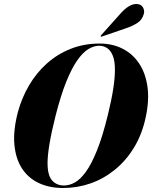

<svg xmlns="http://www.w3.org/2000/svg" viewBox="-20 -929 760 959"><path d="M477.5 -711.5Q541.5 -711.5 592.2 -685.8Q643 -660 675.2 -611.5Q707.5 -563 716.8 -494.2Q726 -425.5 707 -339.5Q688.5 -255.5 648.5 -190.5Q608.5 -125.5 553.2 -80.8Q498 -36 432.2 -13Q366.5 10 295 10Q226 10 173.2 -15Q120.5 -40 89.2 -88.5Q58 -137 51.8 -207.8Q45.5 -278.5 69.5 -369.5Q89 -441.5 125.8 -503.8Q162.5 -566 214.8 -612.5Q267 -659 333.2 -685.2Q399.5 -711.5 477.5 -711.5ZM299.5 -2.5Q326 -2.5 353.2 -17.2Q380.5 -32 408.5 -70.2Q436.5 -108.5 464.2 -177.2Q492 -246 518.5 -354Q537 -429.5 545.5 -484.5Q554 -539.5 554 -577.5Q554.5 -622 544.2 -648.8Q534 -675.5 516.2 -688Q498.5 -700.5 475 -700.5Q448.5 -700.5 420.8 -683.5Q393 -666.5 365.5 -627Q338 -587.5 311 -520.8Q284 -454 258.5 -354.5Q237.5 -271.5 227.8 -213.8Q218 -156 217.5 -118Q217 -54.5 239.5 -28.5Q262 -2.5 299.5 -2.5ZM582.5 -862Q603.5 -885.5 623.5 -897.5Q643.5 -909.5 662 -909Q685 -908.5 694 -892.2Q703 -876 698.5 -860Q690.5 -830 666.2 -814.5Q642 -799 615.5 -790L489 -746.5Q488 -746 486 -745.8Q484 -745.5 483 -747.5Q482 -748.5 483 -750.2Q484 -752 485.5 -753.5Z"/></svg>

Font: Fraunces 120pt
Style: Bold Italic
Weight: 700
Italic angle: -16°
Version: Version 1.000;[b76b70a41]